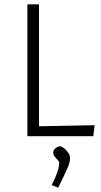

<svg xmlns="http://www.w3.org/2000/svg" viewBox="-20 -632 470 891"><path d="M107 0V-612H161V-46L419 -51L413 0ZM227 76Q227 68 232 61.5Q237 55 244.5 51Q252 47 259 47Q266 47 277 55.5Q288 64 296.5 76.5Q305 89 305 103Q305 122 292 151Q279 180 250 239L220 227Q236 195 243.5 174.5Q251 154 253 141.5Q255 129 255 123Q255 118 248 111Q241 104 234 95Q227 86 227 76Z"/></svg>

Font: Ancizar Sans Thin
Style: Regular
Weight: 100
Designer: Cesar Puertas, Viviana Monsalve, Julian Moncada, Julian Prieto, Jose Castro, Mariel Hernandez, Felipe Aragon, Sara Alarc
Version: Version 8.100